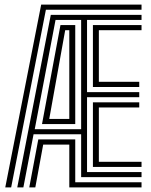

<svg xmlns="http://www.w3.org/2000/svg" viewBox="-20 -820 662 840"><path d="M3 0 160.2 -800H599.2V-777.5H180.8L28.8 0ZM55.5 0 202.2 -755H599.2V-732.8H360.8V-417H589.2V-394.8H360.8V-67.2H599.2V-45H335V-232.5H126.8L82.2 0ZM132 -254.8H335V-732.8H223ZM163.8 -277.2 244.5 -710.2H309.2V-277.2ZM386.5 -439.5V-710.2H599.2V-687.8H412.5V-462H589.2V-439.5ZM195.5 -299.8H283.2V-687.8H265.2ZM386.5 -89.8V-372.2H589.2V-349.8H412.5V-112.2H599.2V-89.8ZM108 0 147.5 -210H309.2V-22.5H599.2V0H283.2V-187.5H169L134.5 0Z"/></svg>

Font: Big Shoulders Inline Display ExtraBold
Style: Regular
Weight: 800
Designer: Patric King
Foundry: XO Type Co
Version: Version 1.000